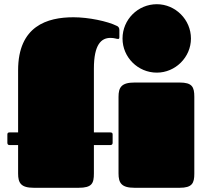

<svg xmlns="http://www.w3.org/2000/svg" viewBox="-20 -892 988 912"><path d="M504 -203C511 -203 515 -206 515 -214V-253C515 -260 512 -263 504 -263H426V-566C426 -681 461 -712 505 -712C524 -712 532 -707 541 -707C543 -707 547 -707 547 -715V-750C547 -762 540 -767 535 -769C491 -791 401 -810 329 -810C205 -810 66 -769 66 -558V-263H25C18 -263 15 -260 15 -253V-214C15 -206 19 -203 25 -203H66V-68C66 -23 79 0 141 0H353C417 0 426 -21 426 -68V-203ZM543 -68C543 -23 557 0 619 0H833C893 0 903 -22 903 -67V-432C903 -479 893 -500 833 -500H619C557 -500 543 -477 543 -432ZM562 -709C562 -620 635 -547 725 -547C813 -547 887 -620 887 -709C887 -799 813 -872 725 -872C635 -872 562 -799 562 -709Z"/></svg>

Font: Fascinate
Style: Regular
Weight: 900
Designer: Astigmatic (AOETI)
Foundry: Astigmatic (AOETI)
Version: Version 1.000